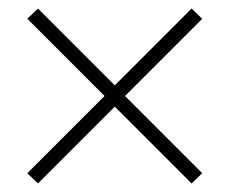

<svg xmlns="http://www.w3.org/2000/svg" viewBox="-20 -509 538 450"><path d="M69 -79 44 -103 225 -284 44 -465 69 -489 249 -309 429 -489 454 -465 273 -284 454 -103 429 -79 249 -259Z"/></svg>

Font: Nunito Sans 12pt ExtraLight Condensed
Style: Regular
Weight: 200
Width: 3
Version: Version 3.101;gftools[0.9.27]